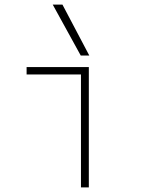

<svg xmlns="http://www.w3.org/2000/svg" viewBox="-20 -810 640 830"><path d="M330 0V-488H95V-520H364V0ZM329 -570 208 -790H250L366 -570Z"/></svg>

Font: M PLUS Code Latin Expanded ExtraLight
Style: Regular
Weight: 250
Width: 7
Designer: Coji Morishita
Foundry: UNDERFOREST DESIGN
Version: Version 1.002; ttfautohint (v1.8.3)